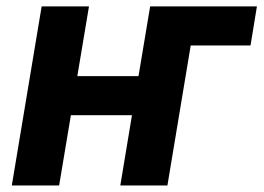

<svg xmlns="http://www.w3.org/2000/svg" viewBox="-20 -565 803 585"><path d="M762.8 -545.5H437.5L402 -333.1H215.6L251.1 -545.5H106.9L16 0H160.2L196 -214.1H382.1L346.6 0H490.1L561.1 -426.5H743.3Z"/></svg>

Font: Magic Ui Pro
Style: Bold Italic
Weight: 700
Italic angle: -9.39999°
Designer: Stefan Endress, Andreas Faust
Version: Version 1.000;FEAKit 1.0